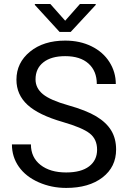

<svg xmlns="http://www.w3.org/2000/svg" viewBox="-20 -922 633 952"><path d="M292 -316.9Q171.4 -351.6 116.5 -402.1Q61.5 -452.6 61.5 -526.9Q61.5 -610.8 128.7 -665.8Q195.8 -720.7 303.2 -720.7Q376.5 -720.7 433.8 -692.4Q491.2 -664.1 522.7 -614.3Q554.2 -564.5 554.2 -505.4H460Q460 -569.8 418.9 -606.7Q377.9 -643.6 303.2 -643.6Q233.9 -643.6 195.1 -613Q156.2 -582.5 156.2 -528.3Q156.2 -484.9 193.1 -454.8Q230 -424.8 318.6 -399.9Q407.2 -375 457.3 -345Q507.3 -314.9 531.5 -274.9Q555.7 -234.9 555.7 -180.7Q555.7 -94.2 488.3 -42.2Q420.9 9.8 308.1 9.8Q234.9 9.8 171.4 -18.3Q107.9 -46.4 73.5 -95.2Q39.1 -144 39.1 -206.1H133.3Q133.3 -141.6 180.9 -104.2Q228.5 -66.9 308.1 -66.9Q382.3 -66.9 421.9 -97.2Q461.4 -127.4 461.4 -179.7Q461.4 -231.9 424.8 -260.5Q388.2 -289.1 292 -316.9ZM303.2 -819.3 376.5 -902.3H454.6V-897.5L330.6 -763.7H275.4L152.8 -897.5V-902.3H229.5Z"/></svg>

Font: RobotoInd
Style: Regular
Weight: 400
Designer: Google
Version: Version 2.001101; 2014